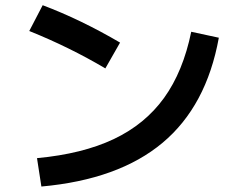

<svg xmlns="http://www.w3.org/2000/svg" viewBox="-20 -717 904 727"><path d="M704.1 -596.7 808.6 -574.2Q761.7 -315.4 595.5 -176.3Q429.2 -37.1 136.7 -10.7L120.1 -118.2Q292.5 -134.3 410.9 -190.4Q529.3 -246.6 601.3 -346.4Q673.3 -446.3 704.1 -596.7ZM90.8 -599.6 141.6 -697.3Q286.6 -642.6 434.6 -555.7L378.9 -458Q242.7 -538.6 90.8 -599.6Z"/></svg>

Font: Pretendard GOV SemiBold
Style: Regular
Weight: 600
Designer: Base glyphs from Inter by Rasmus Andersson; Hangeul glyphs from Noto Sans CJK(Source Han Sans) by Jang Soo-young and Kan
Foundry: Kil Hyung-jin
Version: Version 1.309